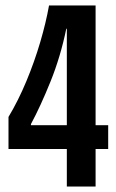

<svg xmlns="http://www.w3.org/2000/svg" viewBox="-20 -681 424 701"><path d="M11 -137V-254Q47 -314 76.5 -385Q106 -456 127 -527.5Q148 -599 159 -661H329V-224H375V-137H329V0H224V-137ZM93 -224H224V-576H222Q201 -474 164.5 -383.5Q128 -293 93 -228Z"/></svg>

Font: Bricolage Grotesque 96pt Condensed Medium
Style: Regular
Weight: 500
Width: 3
Designer: Mathieu Triay
Foundry: Atelier Triay
Version: Version 1.001; ttfautohint (v1.8.4.7-5d5b);gftools[0.9.33.de